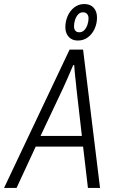

<svg xmlns="http://www.w3.org/2000/svg" viewBox="-57 -932 570 952"><path d="M-37 0 288 -686H355L439 0H379L355 -205H120L25 0ZM144 -258H349L322 -493Q321 -505 319.5 -519.5Q318 -534 316 -550.5Q314 -567 313 -582Q312 -597 311 -609H306Q299 -593 290 -572Q281 -551 271.5 -529.5Q262 -508 255 -493ZM329 -731Q300 -731 283.5 -749.5Q267 -768 267 -797Q267 -826 278.5 -852.5Q290 -879 311.5 -895.5Q333 -912 361 -912Q391 -912 407.5 -893.5Q424 -875 424 -845Q424 -816 412.5 -790Q401 -764 379.5 -747.5Q358 -731 329 -731ZM336 -772Q351 -772 361 -782.5Q371 -793 376.5 -809Q382 -825 382 -841Q382 -854 375 -862.5Q368 -871 354 -871Q340 -871 330 -860Q320 -849 315 -833Q310 -817 310 -801Q310 -788 316.5 -780Q323 -772 336 -772Z"/></svg>

Font: Archivo Condensed ExtraLight
Style: Italic
Weight: 250
Width: 3
Italic angle: -10°
Designer: Hector Gatti
Foundry: Omnibus-Type
Version: Version 2.001